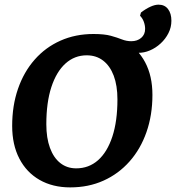

<svg xmlns="http://www.w3.org/2000/svg" viewBox="-20 -801 764 833"><path d="M591.5 -746.6Q612.5 -762.8 632.3 -771.8Q652 -780.8 667.7 -780.8Q694.5 -780.8 709 -761.7Q723.6 -742.7 723.6 -711Q723.6 -682.4 710.8 -657.2Q698.1 -632 676.9 -612.5Q655.7 -592.9 630.1 -582.1Q604.6 -571.3 579.4 -571.9L385.7 -653.5Q433 -653.5 461.1 -645.7Q489.1 -637.9 508.9 -630Q528.7 -622.2 549.6 -622.2Q575.7 -622.2 592.6 -636.7Q609.6 -651.2 609.6 -675.6Q609.6 -690.7 604.1 -706.1Q598.6 -721.5 587.6 -732.6ZM310.5 -70.6Q365.3 -70.6 405.3 -105.8Q445.3 -141.1 467.4 -208.2Q489.5 -275.3 489.5 -369.6Q489.5 -429.8 473.4 -472.5Q457.3 -515.2 427.4 -538.1Q397.5 -561 356.3 -561Q303.5 -561 264.1 -525.5Q224.7 -489.9 202.8 -423.1Q181 -356.3 181 -262Q181 -202.3 196.8 -159.4Q212.6 -116.4 241.7 -93.5Q270.9 -70.6 310.5 -70.6ZM284.6 12Q208.7 12 151.9 -20.4Q95.2 -52.8 64 -112.8Q32.8 -172.8 32.8 -254.9Q32.8 -342.7 58.1 -415.7Q83.3 -488.8 130.3 -542.2Q177.2 -595.6 242.1 -624.5Q307 -653.5 385.7 -653.5Q464.1 -653.5 521.2 -621.8Q578.3 -590 609.8 -530.6Q641.3 -471.3 641.3 -389.2Q641.3 -301.5 615.5 -227.9Q589.8 -154.4 542.1 -100.6Q494.4 -46.7 429.2 -17.4Q364.1 12 284.6 12Z"/></svg>

Font: Alegreya
Style: Italic
Weight: 400
Italic angle: -7°
Designer: Juan Pablo del Peral
Foundry: Huerta Tipografica
Version: Version 2.009